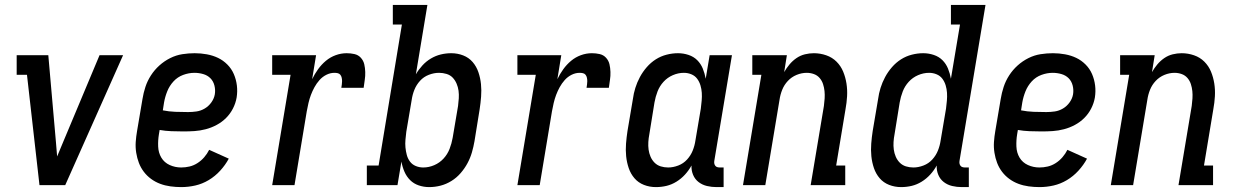

<svg xmlns="http://www.w3.org/2000/svg" viewBox="-20 -755 5040 783"><path d="M141 0 90 -450H48V-530H177L208 -177Q209 -162 210.5 -147Q212 -132 213 -117Q219 -132 225.5 -147Q232 -162 238 -177L386 -530H482L246 0Z M719 8Q697 8 675 5Q653 2 633 -5.5Q613 -13 596 -25.5Q579 -38 566.5 -54.5Q554 -71 546.5 -90.5Q539 -110 535.5 -132Q532 -154 533.5 -176Q535 -198 539 -221L561 -351Q565 -376 573 -400.5Q581 -425 595.5 -447.5Q610 -470 630 -488Q650 -506 674 -518Q698 -530 723.5 -534Q749 -538 774 -538Q799 -538 823.5 -533.5Q848 -529 869 -519Q890 -509 907 -492Q924 -475 933.5 -453Q943 -431 946 -406.5Q949 -382 945 -357Q941 -334 930 -312.5Q919 -291 902 -274Q885 -257 863.5 -245.5Q842 -234 819 -228Q796 -222 773.5 -220.5Q751 -219 728 -219Q703 -219 678.5 -220Q654 -221 631 -225L628 -207Q624 -183 625 -157.5Q626 -132 638 -112Q650 -92 672 -82Q694 -72 719 -72Q736 -72 753 -76Q770 -80 785.5 -90Q801 -100 813 -114Q825 -128 833 -144L913 -108Q899 -82 878 -59Q857 -36 831 -20.5Q805 -5 776.5 1.5Q748 8 719 8ZM747 -298Q764 -298 781.5 -300.5Q799 -303 815 -312.5Q831 -322 842 -337.5Q853 -353 856 -370Q859 -388 854.5 -406Q850 -424 838 -436Q826 -448 808.5 -453Q791 -458 773 -458Q750 -458 727 -449.5Q704 -441 687.5 -423Q671 -405 662 -382.5Q653 -360 649 -337L644 -305Q669 -300 695 -299Q721 -298 747 -298Z M1090 0 1165 -450H1090V-530H1269L1253 -432Q1263 -453 1277 -472.5Q1291 -492 1309 -507Q1327 -522 1349 -530Q1371 -538 1394 -538Q1410 -538 1425.5 -534.5Q1441 -531 1451.5 -519.5Q1462 -508 1465.5 -493Q1469 -478 1469.5 -461.5Q1470 -445 1467.5 -429Q1465 -413 1463 -397H1372Q1373 -404 1374 -410.5Q1375 -417 1375 -424Q1375 -431 1373.5 -438Q1372 -445 1368 -450Q1364 -455 1357.5 -456.5Q1351 -458 1344 -458Q1327 -458 1311 -450Q1295 -442 1283 -428.5Q1271 -415 1262.5 -399.5Q1254 -384 1248 -368Q1242 -352 1238 -335Q1234 -318 1231 -301L1181 0Z M1730 8Q1708 8 1687.5 1Q1667 -6 1652.5 -20.5Q1638 -35 1629.5 -54.5Q1621 -74 1617 -96L1601 0H1476V-80H1524L1619 -655H1582V-735H1723L1676 -452Q1687 -471 1702.5 -488Q1718 -505 1737.5 -516.5Q1757 -528 1778 -533Q1799 -538 1820 -538Q1846 -538 1869 -529Q1892 -520 1907.5 -502Q1923 -484 1931 -460.5Q1939 -437 1941.5 -412Q1944 -387 1942 -361Q1940 -335 1936 -309L1915 -179Q1911 -156 1904.5 -133.5Q1898 -111 1886.5 -89.5Q1875 -68 1858.5 -49Q1842 -30 1821 -17Q1800 -4 1777 2Q1754 8 1730 8ZM1706 -72Q1729 -72 1751 -81.5Q1773 -91 1789 -108.5Q1805 -126 1813.5 -148Q1822 -170 1826 -193L1848 -323Q1850 -338 1851 -354Q1852 -370 1850 -385Q1848 -400 1842 -414Q1836 -428 1826 -438.5Q1816 -449 1801 -453.5Q1786 -458 1771 -458Q1771 -458 1771 -458Q1771 -458 1770 -458Q1750 -458 1729 -450Q1708 -442 1693 -425.5Q1678 -409 1670 -389Q1662 -369 1659 -348L1637 -218Q1635 -202 1633.5 -185.5Q1632 -169 1633.5 -153.5Q1635 -138 1639 -123Q1643 -108 1652 -96Q1661 -84 1675.5 -78Q1690 -72 1706 -72Z M2090 0 2165 -450H2090V-530H2269L2253 -432Q2263 -453 2277 -472.5Q2291 -492 2309 -507Q2327 -522 2349 -530Q2371 -538 2394 -538Q2410 -538 2425.5 -534.5Q2441 -531 2451.5 -519.5Q2462 -508 2465.5 -493Q2469 -478 2469.5 -461.5Q2470 -445 2467.5 -429Q2465 -413 2463 -397H2372Q2373 -404 2374 -410.5Q2375 -417 2375 -424Q2375 -431 2373.5 -438Q2372 -445 2368 -450Q2364 -455 2357.5 -456.5Q2351 -458 2344 -458Q2327 -458 2311 -450Q2295 -442 2283 -428.5Q2271 -415 2262.5 -399.5Q2254 -384 2248 -368Q2242 -352 2238 -335Q2234 -318 2231 -301L2181 0Z M2655 8Q2629 8 2606 -1Q2583 -10 2567.5 -28Q2552 -46 2544 -69.5Q2536 -93 2533.5 -118Q2531 -143 2533 -169Q2535 -195 2539 -221L2561 -351Q2564 -374 2571 -396.5Q2578 -419 2589.5 -440.5Q2601 -462 2617.5 -481Q2634 -500 2654.5 -513Q2675 -526 2698.5 -532Q2722 -538 2745 -538Q2767 -538 2788 -531Q2809 -524 2823.5 -509.5Q2838 -495 2846 -475.5Q2854 -456 2858 -434L2874 -530H2965L2893 -99Q2892 -93 2893 -88Q2894 -83 2897 -79Q2900 -75 2905 -73.5Q2910 -72 2916 -72H2931V8H2902Q2882 8 2863 3.5Q2844 -1 2829 -12.5Q2814 -24 2806.5 -42Q2799 -60 2800 -80Q2789 -60 2773.5 -43Q2758 -26 2738.5 -14Q2719 -2 2698 3Q2677 8 2655 8ZM2705 -72Q2725 -72 2746 -80Q2767 -88 2782 -104.5Q2797 -121 2805 -141Q2813 -161 2816 -182L2838 -312Q2840 -328 2841.5 -344.5Q2843 -361 2842 -376.5Q2841 -392 2836.5 -407Q2832 -422 2823 -434Q2814 -446 2799.5 -452Q2785 -458 2769 -458Q2746 -458 2724 -448.5Q2702 -439 2686 -421.5Q2670 -404 2661.5 -382Q2653 -360 2649 -337L2628 -207Q2625 -192 2624 -176Q2623 -160 2625 -145Q2627 -130 2633 -116Q2639 -102 2649.5 -91.5Q2660 -81 2674.5 -76.5Q2689 -72 2705 -72Z M3010 0 3085 -450H3048V-530H3189L3178 -461Q3187 -477 3199.5 -492Q3212 -507 3228 -518Q3244 -529 3262.5 -533.5Q3281 -538 3299 -538Q3325 -538 3349.5 -529.5Q3374 -521 3391.5 -503.5Q3409 -486 3418.5 -463Q3428 -440 3432 -414.5Q3436 -389 3434.5 -362.5Q3433 -336 3428 -309L3390 -80H3427V0H3286L3340 -323Q3342 -338 3343 -353.5Q3344 -369 3342.5 -383.5Q3341 -398 3336.5 -412Q3332 -426 3322.5 -437Q3313 -448 3299 -453Q3285 -458 3270 -458Q3249 -458 3228.5 -449.5Q3208 -441 3193 -425Q3178 -409 3170 -389Q3162 -369 3159 -348L3101 0Z M3655 8Q3629 8 3606 -1Q3583 -10 3567.5 -28Q3552 -46 3544 -69.5Q3536 -93 3533.5 -118Q3531 -143 3533 -169Q3535 -195 3539 -221L3561 -351Q3564 -374 3571 -396.5Q3578 -419 3589.5 -440.5Q3601 -462 3617.5 -481Q3634 -500 3654.5 -513Q3675 -526 3698.5 -532Q3722 -538 3745 -538Q3767 -538 3788 -531Q3809 -524 3823.5 -509.5Q3838 -495 3846 -475.5Q3854 -456 3858 -434L3895 -655H3858V-735H3999L3893 -99Q3892 -93 3893 -88Q3894 -83 3897 -79Q3900 -75 3905 -73.5Q3910 -72 3916 -72H3931V8H3902Q3882 8 3863 3.5Q3844 -1 3829 -12.5Q3814 -24 3806.5 -42Q3799 -60 3800 -80Q3789 -60 3773.5 -43Q3758 -26 3738.5 -14Q3719 -2 3698 3Q3677 8 3655 8ZM3705 -72Q3725 -72 3746 -80Q3767 -88 3782 -104.5Q3797 -121 3805 -141Q3813 -161 3816 -182L3838 -312Q3840 -328 3841.5 -344.5Q3843 -361 3842 -376.5Q3841 -392 3836.5 -407Q3832 -422 3823 -434Q3814 -446 3799.5 -452Q3785 -458 3769 -458Q3746 -458 3724 -448.5Q3702 -439 3686 -421.5Q3670 -404 3661.5 -382Q3653 -360 3649 -337L3628 -207Q3625 -192 3624 -176Q3623 -160 3625 -145Q3627 -130 3633 -116Q3639 -102 3649.5 -91.5Q3660 -81 3674.5 -76.5Q3689 -72 3705 -72Q3705 -72 3705 -72Q3705 -72 3705 -72Z M4219 8Q4197 8 4175 5Q4153 2 4133 -5.5Q4113 -13 4096 -25.5Q4079 -38 4066.5 -54.5Q4054 -71 4046.5 -90.5Q4039 -110 4035.5 -132Q4032 -154 4033.5 -176Q4035 -198 4039 -221L4061 -351Q4065 -376 4073 -400.5Q4081 -425 4095.5 -447.5Q4110 -470 4130 -488Q4150 -506 4174 -518Q4198 -530 4223.5 -534Q4249 -538 4274 -538Q4299 -538 4323.5 -533.5Q4348 -529 4369 -519Q4390 -509 4407 -492Q4424 -475 4433.5 -453Q4443 -431 4446 -406.5Q4449 -382 4445 -357Q4441 -334 4430 -312.5Q4419 -291 4402 -274Q4385 -257 4363.5 -245.5Q4342 -234 4319 -228Q4296 -222 4273.5 -220.5Q4251 -219 4228 -219Q4203 -219 4178.5 -220Q4154 -221 4131 -225L4128 -207Q4124 -183 4125 -157.5Q4126 -132 4138 -112Q4150 -92 4172 -82Q4194 -72 4219 -72Q4236 -72 4253 -76Q4270 -80 4285.5 -90Q4301 -100 4313 -114Q4325 -128 4333 -144L4413 -108Q4399 -82 4378 -59Q4357 -36 4331 -20.5Q4305 -5 4276.5 1.5Q4248 8 4219 8ZM4247 -298Q4264 -298 4281.5 -300.5Q4299 -303 4315 -312.5Q4331 -322 4342 -337.5Q4353 -353 4356 -370Q4359 -388 4354.5 -406Q4350 -424 4338 -436Q4326 -448 4308.5 -453Q4291 -458 4273 -458Q4250 -458 4227 -449.5Q4204 -441 4187.5 -423Q4171 -405 4162 -382.5Q4153 -360 4149 -337L4144 -305Q4169 -300 4195 -299Q4221 -298 4247 -298Z M4510 0 4585 -450H4548V-530H4689L4678 -461Q4687 -477 4699.5 -492Q4712 -507 4728 -518Q4744 -529 4762.5 -533.5Q4781 -538 4799 -538Q4825 -538 4849.5 -529.5Q4874 -521 4891.5 -503.5Q4909 -486 4918.5 -463Q4928 -440 4932 -414.5Q4936 -389 4934.5 -362.5Q4933 -336 4928 -309L4890 -80H4927V0H4786L4840 -323Q4842 -338 4843 -353.5Q4844 -369 4842.5 -383.5Q4841 -398 4836.5 -412Q4832 -426 4822.5 -437Q4813 -448 4799 -453Q4785 -458 4770 -458Q4749 -458 4728.5 -449.5Q4708 -441 4693 -425Q4678 -409 4670 -389Q4662 -369 4659 -348L4601 0Z"/></svg>

Font: Iosevka Slab Medium
Style: Italic
Weight: 500
Italic angle: -9°
Monospace: yes
Designer: Belleve Invis
Foundry: Belleve Invis
Version: Version 11.1.0; ttfautohint (v1.8.3)